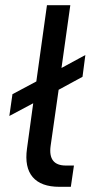

<svg xmlns="http://www.w3.org/2000/svg" viewBox="-20 -720 349 740"><path d="M28 -357 120 -406 161 -700H251L217 -458L309 -508L298 -424L206 -374L175 -157Q165 -82 234 -82H265L253 0H209Q138 0 106 -37.5Q74 -75 84 -147L108 -322L16 -273Z"/></svg>

Font: Retni Sans Medium
Style: Italic
Weight: 500
Italic angle: -8°
Designer: Vitaly Kuzmin
Foundry: ParaType Ltd.
Version: Version 1.00;June 10, 2019;FontCreator 11.5.0.2425 64-bit; t